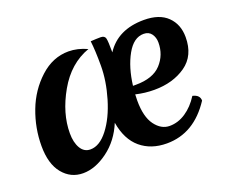

<svg xmlns="http://www.w3.org/2000/svg" viewBox="-100 -740 1105 917"><g transform="rotate(-20 453.0 -281.0)"><path d="M405 -163Q372 -83 308 -35.5Q244 12 181.5 12Q119 12 78.5 -37.5Q38 -87 38 -178Q38 -269 70.5 -354.5Q103 -440 168 -499.5Q233 -559 313 -559Q359 -559 407 -537Q306 -501 246 -395.5Q186 -290 186 -189Q186 -142 203.5 -112.5Q221 -83 253 -83Q300 -83 342.5 -138Q385 -193 410.5 -279Q436 -365 436 -442.5Q436 -520 430 -568Q460 -570 480.5 -570Q501 -570 505 -555Q509 -540 509 -483Q570 -577 703 -577Q781 -577 822 -537Q863 -497 863 -432Q863 -338 797.5 -292Q732 -246 637 -246Q589 -246 543 -257Q542 -247 542 -226Q542 -143 573 -101Q604 -59 647 -59Q690 -59 729 -85Q768 -111 797 -157Q833 -149 833 -120Q745 15 606 15Q526 15 473 -29.5Q420 -74 405 -163ZM679 -515Q628 -515 593 -452Q558 -389 547 -299H562Q649 -299 690.5 -344Q732 -389 732 -452Q732 -478 718.5 -496.5Q705 -515 679 -515Z"/></g></svg>

Font: Merienda One
Style: Regular
Weight: 400
Designer: Eduardo Rodriguez Tunni
Foundry: Eduardo Rodriguez Tunni
Version: Version 1.001